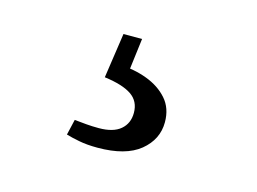

<svg xmlns="http://www.w3.org/2000/svg" viewBox="-47 -75 493 368"><g transform="rotate(15 200.0 108.5)"><path d="M146.3 86.2 159.4 -3.1H196.3L186.3 76.8L165.7 55.5Q196.7 56.6 222.4 66.3Q248.2 76 264 94Q279.9 112 279.9 139.8Q279.9 174 251.6 197.2Q223.2 220.3 167.5 220.3Q146.4 220.3 130.7 217.2Q115.1 214.2 104.6 211L111.8 180.1Q124 181.3 135.6 182.4Q147.1 183.4 160.1 183.4Q189 183.4 203.4 171Q217.8 158.7 217.8 137.9Q217.8 114.9 200.4 103Q183 91 146.3 86.2Z"/></g></svg>

Font: Adobe Variable Font Prototype
Style: Regular
Weight: 389
Designer: Frank Grießhammer
Foundry: Adobe
Version: Version 1.004;hotconv 1.0.113;makeotfexe 2.5.65598